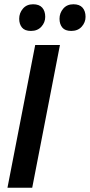

<svg xmlns="http://www.w3.org/2000/svg" viewBox="-20 -880 421 900"><path d="M15 0H131L261 -669H145ZM135 -860Q105 -860 87.5 -839.5Q70 -819 70 -792Q70 -767 83 -751Q96 -735 125 -735Q156 -735 174 -755Q192 -775 192 -801Q192 -828 178 -844Q164 -860 135 -860ZM324 -860Q294 -860 276.5 -839.5Q259 -819 259 -792Q259 -767 272 -751Q285 -735 314 -735Q345 -735 363 -755Q381 -775 381 -801Q381 -828 367 -844Q353 -860 324 -860Z"/></svg>

Font: Amaranth
Style: Italic
Weight: 400
Designer: Gesine Todt
Foundry: Gesine Todt
Version: Version 1.001